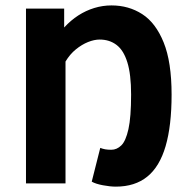

<svg xmlns="http://www.w3.org/2000/svg" viewBox="-20 -684 706 716"><path d="M411.9 12Q390.8 12 363.9 6.9Q336.9 1.9 322.1 -6.6L353.9 -132.5Q362.6 -129 372.3 -127.2Q382 -125.5 395.1 -125.5Q415.7 -125.5 432.4 -141.8Q449.1 -158.1 459 -202.5Q468.9 -246.8 468.9 -331.4Q468.9 -406.6 454.9 -451.6Q441 -496.5 414.6 -516.5Q388.2 -536.5 351.7 -536.5Q331.4 -536.5 308.2 -527.2Q285.1 -517.9 262.9 -499.9Q240.7 -481.9 224.3 -454.5V0H76.9V-651.8H219.3V-581.5Q244 -608.4 272.1 -626.5Q300.2 -644.6 331.6 -654.2Q363 -663.8 395.7 -663.8Q460 -663.8 510.4 -631.3Q560.7 -598.9 590.3 -525.8Q619.9 -452.8 619.9 -331.4Q619.9 -215.5 597.6 -139Q575.3 -62.5 529.2 -25.3Q483.2 12 411.9 12Z"/></svg>

Font: SourceSans3VF
Style: Regular
Weight: 200
Designer: Paul D. Hunt
Foundry: Adobe
Version: Version 3.052;hotconv 1.1.0;makeotfexe 2.6.0